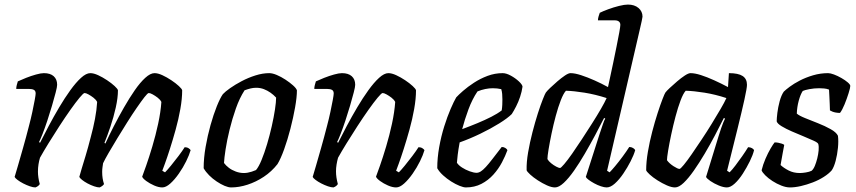

<svg xmlns="http://www.w3.org/2000/svg" viewBox="-20 -820 3744 840"><path d="M135 0Q125 0 110.5 -5Q96 -10 81.5 -17.5Q67 -25 56.5 -33Q46 -41 44 -46Q49 -62 58.5 -95Q68 -128 81 -173.5Q94 -219 107 -270Q115 -300 121.5 -330.5Q128 -361 132 -383Q136 -405 136 -411Q136 -423 128 -427Q120 -431 106 -431H51Q51 -439 53.5 -448.5Q56 -458 58 -464Q73 -471 94.5 -479.5Q116 -488 137.5 -494Q159 -500 172 -500Q200 -500 215 -486.5Q230 -473 230 -449Q230 -440 223.5 -415Q217 -390 207.5 -357.5Q198 -325 187 -292Q176 -259 166 -233.5Q156 -208 151 -199L155 -195Q172 -229 193.5 -269.5Q215 -310 239 -350.5Q263 -391 287.5 -425Q312 -459 334.5 -479.5Q357 -500 375 -500Q390 -500 409.5 -491Q429 -482 448.5 -469Q468 -456 481.5 -443.5Q495 -431 496 -425Q496 -392 486.5 -349.5Q477 -307 463 -265.5Q449 -224 437 -195L441 -192Q457 -227 478 -268Q499 -309 522.5 -350Q546 -391 569.5 -425Q593 -459 615.5 -479.5Q638 -500 656 -500Q671 -500 690.5 -491Q710 -482 729.5 -469Q749 -456 762.5 -443.5Q776 -431 777 -425Q777 -388 769 -343Q761 -298 748.5 -253Q736 -208 723.5 -169Q711 -130 701.5 -104Q692 -78 690 -73L702 -66Q712 -76 728 -95.5Q744 -115 761 -137.5Q778 -160 788 -176Q798 -176 805 -171.5Q812 -167 814 -163Q808 -142 794.5 -114.5Q781 -87 762.5 -60.5Q744 -34 725 -17Q706 0 690 0Q674 0 654.5 -8.5Q635 -17 620 -28Q605 -39 602 -47Q607 -60 619.5 -95.5Q632 -131 646.5 -179.5Q661 -228 672 -279Q683 -330 686 -374Q681 -384 670 -392.5Q659 -401 648 -407Q637 -413 631 -413Q626 -413 612 -395Q598 -377 578 -348Q558 -319 536 -284Q514 -249 493 -214.5Q472 -180 455.5 -151.5Q439 -123 431 -106Q430 -99 428.5 -89Q427 -79 427 -68Q427 -53 429 -40Q431 -27 435 -15Q434 -12 428.5 -7.5Q423 -3 416 0Q406 0 391.5 -5Q377 -10 363 -17.5Q349 -25 339 -33Q329 -41 327 -46Q330 -58 337 -81Q344 -104 354.5 -138.5Q365 -173 377 -220Q388 -260 395.5 -299.5Q403 -339 405 -374Q400 -384 389 -392.5Q378 -401 367 -407Q356 -413 350 -413Q345 -413 328 -392.5Q311 -372 288 -339.5Q265 -307 240 -268.5Q215 -230 192.5 -193.5Q170 -157 155 -130Q151 -117 148.5 -101.5Q146 -86 146 -69Q146 -57 148 -43Q150 -29 154 -15Q153 -12 148 -7.5Q143 -3 135 0Z M991 0Q979 0 962.5 -7Q946 -14 928 -26Q910 -38 895 -53Q880 -68 871 -84Q871 -128 879.5 -177Q888 -226 901 -272.5Q914 -319 928.5 -355Q943 -391 955 -408Q965 -419 987 -434.5Q1009 -450 1037.5 -465Q1066 -480 1097.5 -490Q1129 -500 1158 -500Q1172 -500 1191 -492Q1210 -484 1229 -471.5Q1248 -459 1262 -446.5Q1276 -434 1279 -425Q1279 -395 1271 -350Q1263 -305 1250.5 -256.5Q1238 -208 1223 -166.5Q1208 -125 1194 -102Q1168 -69 1134 -46.5Q1100 -24 1063 -12Q1026 0 991 0ZM1047 -63Q1055 -63 1063.5 -64.5Q1072 -66 1081.5 -69Q1091 -72 1100 -76Q1112 -90 1124.5 -120.5Q1137 -151 1148.5 -189.5Q1160 -228 1169 -268Q1178 -308 1183 -341Q1188 -374 1188 -393Q1177 -405 1163.5 -414.5Q1150 -424 1134.5 -430Q1119 -436 1101 -436Q1088 -436 1076 -433Q1064 -430 1050 -425Q1028 -391 1012 -345.5Q996 -300 984.5 -253Q973 -206 967 -167Q961 -128 960 -107Q968 -96 981 -86Q994 -76 1011.5 -69.5Q1029 -63 1047 -63Z M1439 0Q1429 0 1414.5 -5Q1400 -10 1385.5 -17.5Q1371 -25 1360.5 -33Q1350 -41 1348 -46Q1353 -62 1362.5 -95Q1372 -128 1385 -173.5Q1398 -219 1411 -270Q1419 -300 1425.5 -330.5Q1432 -361 1436 -383Q1440 -405 1440 -411Q1440 -423 1432 -427Q1424 -431 1410 -431H1355Q1355 -439 1357.5 -448.5Q1360 -458 1362 -464Q1377 -471 1398.5 -479.5Q1420 -488 1441.5 -494Q1463 -500 1476 -500Q1504 -500 1519 -486.5Q1534 -473 1534 -449Q1534 -440 1527.5 -415Q1521 -390 1511.5 -357.5Q1502 -325 1491 -292Q1480 -259 1470 -233.5Q1460 -208 1455 -199L1459 -195Q1476 -229 1497.5 -269.5Q1519 -310 1543 -350.5Q1567 -391 1591.5 -425Q1616 -459 1638.5 -479.5Q1661 -500 1679 -500Q1694 -500 1713.5 -491Q1733 -482 1752.5 -469Q1772 -456 1785.5 -443.5Q1799 -431 1800 -425Q1800 -388 1792 -343Q1784 -298 1771.5 -253Q1759 -208 1746.5 -169Q1734 -130 1724.5 -104Q1715 -78 1713 -73L1725 -66Q1735 -76 1751 -95.5Q1767 -115 1784 -137.5Q1801 -160 1811 -176Q1821 -176 1828 -171.5Q1835 -167 1837 -163Q1831 -142 1817.5 -114.5Q1804 -87 1785.5 -60.5Q1767 -34 1748 -17Q1729 0 1713 0Q1697 0 1677.5 -8.5Q1658 -17 1643 -28Q1628 -39 1625 -47Q1630 -60 1642.5 -95.5Q1655 -131 1669.5 -179.5Q1684 -228 1695 -279Q1706 -330 1709 -374Q1704 -384 1693 -392.5Q1682 -401 1671 -407Q1660 -413 1654 -413Q1649 -413 1632 -392.5Q1615 -372 1592 -339.5Q1569 -307 1544 -268.5Q1519 -230 1496.5 -193.5Q1474 -157 1459 -130Q1455 -116 1452.5 -100.5Q1450 -85 1450 -71Q1450 -57 1452 -43.5Q1454 -30 1458 -15Q1457 -12 1452 -7.5Q1447 -3 1439 0Z M2018 0Q2008 0 1990.5 -7Q1973 -14 1954 -26Q1935 -38 1918.5 -53Q1902 -68 1893 -84Q1893 -129 1901.5 -176.5Q1910 -224 1923.5 -267Q1937 -310 1951.5 -343.5Q1966 -377 1976 -394Q1986 -405 2006 -422.5Q2026 -440 2053.5 -458Q2081 -476 2113 -488Q2145 -500 2179 -500Q2195 -500 2215 -489Q2235 -478 2250 -464Q2265 -450 2266 -441Q2263 -419 2255.5 -396.5Q2248 -374 2238 -354.5Q2228 -335 2219 -321Q2201 -303 2164 -280Q2127 -257 2081.5 -235Q2036 -213 1991 -197Q1985 -164 1982.5 -143Q1980 -122 1979 -108Q1986 -97 2001.5 -87Q2017 -77 2035 -70.5Q2053 -64 2065 -64Q2074 -64 2083.5 -70Q2093 -76 2105.5 -89.5Q2118 -103 2134.5 -124.5Q2151 -146 2175 -177Q2184 -177 2191 -172.5Q2198 -168 2200 -163Q2191 -138 2176 -109.5Q2161 -81 2138.5 -56Q2116 -31 2086 -15.5Q2056 0 2018 0ZM2002 -255Q2037 -268 2069.5 -281.5Q2102 -295 2129.5 -309Q2157 -323 2175 -337Q2177 -350 2177.5 -362Q2178 -374 2178 -385Q2178 -398 2177 -409Q2176 -420 2173 -430Q2164 -432 2155 -433Q2146 -434 2136 -434Q2120 -434 2103 -430.5Q2086 -427 2069 -420Q2046 -386 2029.5 -341.5Q2013 -297 2002 -255Z M2408 0Q2393 0 2373 -9Q2353 -18 2333 -31Q2313 -44 2299.5 -56.5Q2286 -69 2284 -75Q2283 -110 2290.5 -153.5Q2298 -197 2309.5 -241.5Q2321 -286 2333 -323.5Q2345 -361 2355 -386Q2365 -411 2368 -415Q2373 -422 2387 -435.5Q2401 -449 2418.5 -464Q2436 -479 2451.5 -489.5Q2467 -500 2476 -500Q2495 -500 2522.5 -491Q2550 -482 2580.5 -468.5Q2611 -455 2640 -439Q2642 -450 2648.5 -478.5Q2655 -507 2662.5 -544Q2670 -581 2677.5 -617Q2685 -653 2689.5 -679Q2694 -705 2694 -711Q2694 -721 2687.5 -726Q2681 -731 2670 -731H2596Q2596 -739 2599 -749Q2602 -759 2604 -764Q2618 -771 2641 -779.5Q2664 -788 2688 -794Q2712 -800 2727 -800Q2756 -800 2773.5 -785Q2791 -770 2791 -747Q2791 -744 2787.5 -728Q2784 -712 2778 -686L2636 -73L2647 -66Q2656 -75 2671.5 -93.5Q2687 -112 2704 -135Q2721 -158 2733 -177Q2742 -177 2749.5 -172.5Q2757 -168 2759 -163Q2753 -142 2739 -114.5Q2725 -87 2707 -60.5Q2689 -34 2670 -17Q2651 0 2634 0Q2624 0 2609 -5Q2594 -10 2579.5 -18Q2565 -26 2555 -33.5Q2545 -41 2543 -46L2603 -233Q2611 -256 2617.5 -276Q2624 -296 2628 -301L2623 -304Q2606 -270 2584 -229Q2562 -188 2538.5 -147.5Q2515 -107 2491.5 -73.5Q2468 -40 2446.5 -20Q2425 0 2408 0ZM2430 -85Q2434 -85 2448.5 -102Q2463 -119 2483 -147.5Q2503 -176 2525.5 -210.5Q2548 -245 2570 -279.5Q2592 -314 2609 -343.5Q2626 -373 2634 -391Q2584 -407 2537.5 -414.5Q2491 -422 2456 -423Q2445 -411 2433.5 -381.5Q2422 -352 2411.5 -313Q2401 -274 2393 -235.5Q2385 -197 2380 -166.5Q2375 -136 2375 -124Q2380 -115 2391 -106Q2402 -97 2413.5 -91Q2425 -85 2430 -85Z M2933 0Q2918 0 2897.5 -9Q2877 -18 2856.5 -31Q2836 -44 2822.5 -56.5Q2809 -69 2807 -75Q2807 -112 2814.5 -156Q2822 -200 2833.5 -244Q2845 -288 2857 -325Q2869 -362 2878.5 -386.5Q2888 -411 2891 -415Q2896 -422 2910.5 -435.5Q2925 -449 2942.5 -464Q2960 -479 2976 -489.5Q2992 -500 3001 -500Q3020 -500 3046.5 -491.5Q3073 -483 3104 -469Q3135 -455 3165 -439L3169 -500Q3210 -500 3229 -487.5Q3248 -475 3248 -449Q3248 -435 3237 -385Q3226 -335 3206.5 -256Q3187 -177 3161 -73L3172 -66Q3183 -77 3197.5 -96Q3212 -115 3227 -136.5Q3242 -158 3253 -176Q3262 -176 3269.5 -172Q3277 -168 3279 -163Q3274 -142 3260.5 -114.5Q3247 -87 3230 -60.5Q3213 -34 3194.5 -17Q3176 0 3160 0Q3145 0 3124.5 -8.5Q3104 -17 3088 -28Q3072 -39 3069 -46L3124 -225Q3130 -244 3135 -259Q3140 -274 3144.5 -284.5Q3149 -295 3152 -301L3147 -304Q3130 -270 3108.5 -229Q3087 -188 3063 -147.5Q3039 -107 3015.5 -73.5Q2992 -40 2971 -20Q2950 0 2933 0ZM2953 -81Q2957 -81 2971.5 -98.5Q2986 -116 3006 -145Q3026 -174 3049 -208.5Q3072 -243 3093.5 -278Q3115 -313 3132.5 -343Q3150 -373 3158 -391Q3109 -407 3062.5 -414.5Q3016 -422 2980 -423Q2969 -411 2957.5 -380.5Q2946 -350 2935.5 -310.5Q2925 -271 2916.5 -231Q2908 -191 2903 -160.5Q2898 -130 2898 -119Q2908 -105 2926.5 -93Q2945 -81 2953 -81Z M3436 0Q3419 0 3398.5 -8Q3378 -16 3359.5 -28Q3341 -40 3328 -53Q3315 -66 3312 -75Q3318 -100 3329 -125.5Q3340 -151 3351.5 -170.5Q3363 -190 3369 -197Q3377 -197 3385 -195.5Q3393 -194 3400.5 -191.5Q3408 -189 3411 -186Q3408 -170 3404 -148.5Q3400 -127 3395 -98Q3409 -85 3430.5 -74Q3452 -63 3479 -63Q3490 -63 3505.5 -65.5Q3521 -68 3531 -73Q3539 -80 3545 -94.5Q3551 -109 3555.5 -127Q3560 -145 3561.5 -162Q3563 -179 3560 -190Q3558 -196 3539.5 -204.5Q3521 -213 3495.5 -223.5Q3470 -234 3444.5 -245Q3419 -256 3400 -267.5Q3381 -279 3378 -289Q3378 -302 3381 -326.5Q3384 -351 3391 -377Q3398 -403 3409 -419Q3417 -427 3435 -440.5Q3453 -454 3479 -467.5Q3505 -481 3537 -490.5Q3569 -500 3603 -500Q3613 -500 3629 -494Q3645 -488 3661.5 -478.5Q3678 -469 3689 -459.5Q3700 -450 3700 -444Q3700 -436 3692.5 -412Q3685 -388 3675 -363.5Q3665 -339 3655 -326Q3646 -326 3637 -327.5Q3628 -329 3621 -332Q3614 -335 3611 -337Q3611 -350 3610 -366.5Q3609 -383 3608.5 -399.5Q3608 -416 3607 -428Q3597 -432 3585 -433Q3573 -434 3564 -434Q3542 -434 3521 -430Q3500 -426 3492 -422Q3482 -407 3474.5 -379.5Q3467 -352 3466 -323Q3476 -314 3502 -303.5Q3528 -293 3558.5 -281Q3589 -269 3614 -255Q3639 -241 3646 -226Q3649 -203 3646 -173Q3643 -143 3636 -116.5Q3629 -90 3619 -75Q3606 -60 3584 -46Q3562 -32 3536 -22Q3510 -12 3484 -6Q3458 0 3436 0Z"/></svg>

Font: Texturina Medium
Style: Italic
Weight: 500
Italic angle: -11°
Designer: Guillermo Torres Carreño
Foundry: Omnibus-Type
Version: Version 1.002